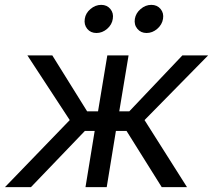

<svg xmlns="http://www.w3.org/2000/svg" viewBox="-37 -766 872 786"><path d="M-16.6 0 248.5 -274.4 75.2 -539.1H177.2L319.8 -310.1H364.3L402.3 -539.1H489.3L451.2 -310.1H492.2L709.5 -539.1H814.9L554.7 -274.4L728.5 0H625L481 -230H437.5L399.9 0H313L350.6 -230H310.5L89.8 0ZM563 -630.9Q539.6 -630.9 525.4 -647.9Q511.2 -665 515.1 -689Q519 -712.4 538.8 -729.2Q558.6 -746.1 582.5 -746.1Q606.4 -746.1 620.4 -729.2Q634.3 -712.4 630.4 -689Q626.5 -665 606.7 -647.9Q586.9 -630.9 563 -630.9ZM357.9 -630.9Q334 -630.9 320.1 -647.9Q306.2 -665 310.1 -689Q313.5 -712.4 333.5 -729.2Q353.5 -746.1 377.4 -746.1Q400.9 -746.1 414.8 -729.2Q428.7 -712.4 424.8 -689Q421.4 -665 401.6 -647.9Q381.8 -630.9 357.9 -630.9Z"/></svg>

Font: Inter 18pt
Style: Italic
Weight: 400
Italic angle: -9.3988°
Designer: Rasmus Andersson
Foundry: rsms
Version: Version 4.001;git-66647c0bb